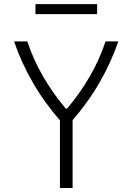

<svg xmlns="http://www.w3.org/2000/svg" viewBox="-20 -936 660 956"><path d="M278.5 0V-382.5H341.5V0ZM307.5 -395H314Q380.5 -474.5 428.5 -558Q476.5 -641.5 505.5 -730H569Q534.5 -627.5 476 -525.8Q417.5 -424 336 -331.5H283Q201.5 -424 143 -525.8Q84.5 -627.5 50 -730H116Q145 -641.5 193 -558Q241 -474.5 307.5 -395ZM463.5 -865.5H156.5V-915.5H463.5Z"/></svg>

Font: Monaspace Argon Var
Style: Regular
Weight: 400
Designer: Riley Cran and the Lettermatic Team
Version: Version 1.000 (Monaspace Argon Var)